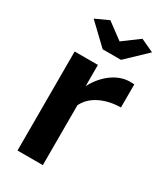

<svg xmlns="http://www.w3.org/2000/svg" viewBox="-184 -805 755 880"><g transform="rotate(30 193.5 -365.0)"><path d="M131 -730 216 -667 301 -730 370 -698 264 -597H167L61 -698ZM373 -408Q311 -407 263.5 -383.5Q216 -360 195 -317V0H61V-524H184V-412Q212 -465 255 -497Q298 -529 346 -531Q367 -531 373 -530Z"/></g></svg>

Font: Raleway-v4020
Style: Bold
Weight: 700
Designer: Matt McInerney, Pablo Impallari, Rodrigo Fuenzalida
Foundry: Matt McInerney, Pablo Impallari, Rodrigo Fuenzalida
Version: Version 4.020;PS 004.020;hotconv 1.0.88;makeotf.lib2.5.64775